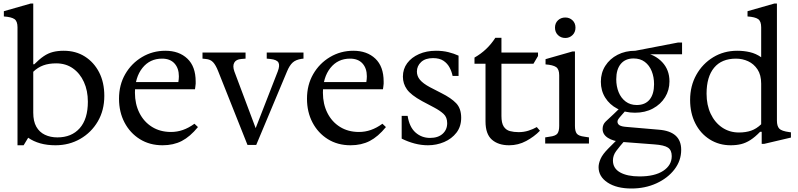

<svg xmlns="http://www.w3.org/2000/svg" viewBox="-20 -820 4559 1097"><path d="M80 10V-664Q80 -699 62.5 -711Q45 -723 2 -726V-756L156 -800H170V-453H176Q205 -482 230 -499Q255 -516 282.5 -523Q310 -530 344 -530Q413 -530 465 -497Q517 -464 546.5 -406.5Q576 -349 576 -272Q576 -190 539 -126.5Q502 -63 438.5 -26.5Q375 10 297 10Q249 10 210 -1Q171 -12 141 -33L115 10ZM308 -35Q389 -35 435.5 -87.5Q482 -140 482 -239Q482 -302 459.5 -351.5Q437 -401 396.5 -429.5Q356 -458 301 -458Q259 -458 227.5 -446.5Q196 -435 170 -410V-176Q170 -127 187.5 -96Q205 -65 236.5 -50Q268 -35 308 -35Z M909 10Q835 10 779 -25Q723 -60 691.5 -120Q660 -180 660 -256Q660 -335 695.5 -396.5Q731 -458 791.5 -494Q852 -530 925 -530Q1003 -530 1050.5 -485Q1098 -440 1098 -354Q1098 -348 1098 -341.5Q1098 -335 1096 -324L1094 -310H737V-351H999Q1002 -369 1002 -384Q1002 -430 977 -457.5Q952 -485 906 -485Q836 -485 793.5 -431.5Q751 -378 751 -290Q751 -226 776.5 -175Q802 -124 848.5 -95Q895 -66 957 -66Q992 -66 1025 -77.5Q1058 -89 1091 -113L1111 -94Q1066 -39 1018.5 -14.5Q971 10 909 10Z M1394 8 1227 -412Q1213 -448 1197.5 -464.5Q1182 -481 1156 -483L1137 -485V-520H1383V-485L1359 -483Q1329 -481 1318.5 -462Q1308 -443 1319 -412L1455 -50H1426L1567 -412Q1580 -446 1571 -462.5Q1562 -479 1525 -483L1504 -485V-520H1714V-485L1704 -484Q1670 -479 1652 -462.5Q1634 -446 1620 -412L1444 8Z M1983 10Q1909 10 1853 -25Q1797 -60 1765.5 -120Q1734 -180 1734 -256Q1734 -335 1769.5 -396.5Q1805 -458 1865.5 -494Q1926 -530 1999 -530Q2077 -530 2124.5 -485Q2172 -440 2172 -354Q2172 -348 2172 -341.5Q2172 -335 2170 -324L2168 -310H1811V-351H2073Q2076 -369 2076 -384Q2076 -430 2051 -457.5Q2026 -485 1980 -485Q1910 -485 1867.5 -431.5Q1825 -378 1825 -290Q1825 -226 1850.5 -175Q1876 -124 1922.5 -95Q1969 -66 2031 -66Q2066 -66 2099 -77.5Q2132 -89 2165 -113L2185 -94Q2140 -39 2092.5 -14.5Q2045 10 1983 10Z M2425 10Q2387 10 2349 0Q2311 -10 2275 -28V-158H2309Q2319 -94 2354 -63Q2389 -32 2437 -32Q2483 -32 2509 -55.5Q2535 -79 2535 -116Q2535 -150 2514.5 -169Q2494 -188 2460 -206L2392 -242Q2328 -277 2305 -309.5Q2282 -342 2282 -382Q2282 -426 2306.5 -459Q2331 -492 2374 -511Q2417 -530 2471 -530Q2510 -530 2542 -522Q2574 -514 2600 -502V-386H2566Q2561 -411 2548.5 -434.5Q2536 -458 2513.5 -473Q2491 -488 2454 -488Q2410 -488 2386 -465.5Q2362 -443 2362 -411Q2362 -385 2379.5 -364Q2397 -343 2436 -322L2502 -288Q2558 -260 2586.5 -230Q2615 -200 2615 -147Q2615 -97 2588 -62Q2561 -27 2517.5 -8.5Q2474 10 2425 10Z M2889 10Q2827 10 2790.5 -22Q2754 -54 2754 -126V-456H2691V-491Q2765 -533 2810 -604H2845V-522V-493V-157Q2845 -117 2858 -97Q2871 -77 2893.5 -71Q2916 -65 2943 -65Q2973 -65 2999.5 -73.5Q3026 -82 3047 -94L3065 -73Q3032 -39 2986.5 -14.5Q2941 10 2889 10ZM2801 -456V-520H3054V-500L3028 -456Z M3095 0V-35L3120 -39Q3154 -43 3164.5 -56.5Q3175 -70 3175 -101V-390Q3175 -425 3157 -437Q3139 -449 3097 -452V-482L3251 -526H3265V-101Q3265 -70 3275.5 -56.5Q3286 -43 3319 -39L3345 -35V0ZM3210 -603Q3185 -603 3168 -619.5Q3151 -636 3151 -662Q3151 -688 3168 -704Q3185 -720 3210 -720Q3234 -720 3251 -704Q3268 -688 3268 -662Q3268 -636 3251 -619.5Q3234 -603 3210 -603Z M3588 257Q3503 257 3451.5 223Q3400 189 3400 135Q3400 114 3411.5 87.5Q3423 61 3457 27L3512 -28L3554 -22Q3519 18 3500.5 43Q3482 68 3482 97Q3482 142 3523 165Q3564 188 3634 188Q3721 188 3769.5 156Q3818 124 3818 72Q3818 38 3796.5 23.5Q3775 9 3719 5L3535 -9Q3483 -13 3453 -32.5Q3423 -52 3423 -83Q3423 -109 3441 -126Q3459 -143 3487 -169L3518 -199H3564L3534 -165Q3518 -147 3513 -139.5Q3508 -132 3508 -125Q3508 -112 3519.5 -104.5Q3531 -97 3558 -95L3744 -79Q3872 -69 3872 36Q3872 98 3833.5 148Q3795 198 3730.5 227.5Q3666 257 3588 257ZM3608 -176Q3551 -176 3507 -199Q3463 -222 3438 -262Q3413 -302 3413 -353Q3413 -404 3438.5 -444Q3464 -484 3508.5 -507Q3553 -530 3610 -530L3656 -520Q3722 -509 3763.5 -465Q3805 -421 3805 -355Q3805 -305 3780 -264.5Q3755 -224 3710.5 -200Q3666 -176 3608 -176ZM3618 -220Q3666 -220 3691.5 -251Q3717 -282 3717 -339Q3717 -380 3703.5 -413.5Q3690 -447 3664 -466.5Q3638 -486 3600 -486Q3553 -486 3527 -455Q3501 -424 3501 -367Q3501 -327 3514.5 -293.5Q3528 -260 3554.5 -240Q3581 -220 3618 -220ZM3610 -510V-530L3854 -577H3877V-510Z M4155 10Q4088 10 4035 -23.5Q3982 -57 3952.5 -115.5Q3923 -174 3923 -249Q3923 -329 3958.5 -392.5Q3994 -456 4055 -493Q4116 -530 4192 -530Q4230 -530 4264.5 -522Q4299 -514 4329 -493V-664Q4329 -699 4311.5 -711Q4294 -723 4251 -726V-756L4405 -800H4419V-131Q4419 -100 4432 -85.5Q4445 -71 4491 -65L4499 -64V-34L4346 2H4332V-67H4323Q4294 -37 4267.5 -20Q4241 -3 4214 3.5Q4187 10 4155 10ZM4202 -63Q4241 -63 4271.5 -73.5Q4302 -84 4329 -110V-342Q4329 -392 4308 -423.5Q4287 -455 4254.5 -470Q4222 -485 4185 -485Q4103 -485 4060 -433Q4017 -381 4017 -285Q4017 -220 4040.5 -170Q4064 -120 4106 -91.5Q4148 -63 4202 -63Z"/></svg>

Font: Hedvig Letters Serif 18pt
Style: Regular
Weight: 400
Designer: Alexander Örn & Tor Weibull
Foundry: Kanon Foundry
Version: Version 1.000